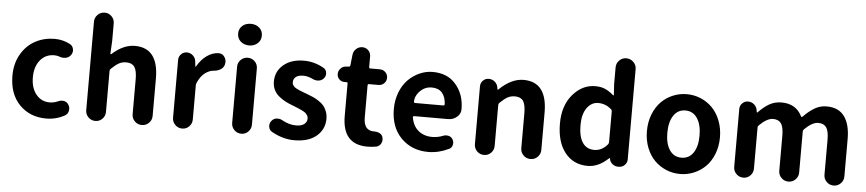

<svg xmlns="http://www.w3.org/2000/svg" viewBox="-46 -1103 6355 1409"><g transform="rotate(5 3132.0 -398.5)"><path d="M317.4 13.7Q197.3 13.7 120.6 -64.9Q43.9 -143.6 43.9 -279.3Q43.9 -369.1 84 -437.5Q124 -505.9 188.5 -540Q252.9 -574.2 330.1 -574.2Q391.6 -574.2 444.3 -545.9Q465.8 -534.2 469.7 -508.8Q470.7 -503.9 470.7 -500Q470.7 -480.5 458 -464.8Q444.3 -446.3 419.9 -442.4Q412.1 -441.4 405.3 -441.4Q388.7 -441.4 373 -448.2Q355.5 -454.1 336.9 -454.1Q273.4 -454.1 233.9 -406.2Q194.3 -358.4 194.3 -279.3Q194.3 -201.2 232.9 -153.8Q271.5 -106.4 333 -106.4Q363.3 -106.4 394.5 -120.1Q408.2 -127 422.9 -127Q429.7 -127 437.5 -126Q460 -121.1 470.7 -102.5Q480.5 -86.9 480.5 -70.3Q480.5 -63.5 479.5 -57.6Q474.6 -33.2 454.1 -21.5Q390.6 13.7 317.4 13.7Z M605.5 -73.2V-724.6Q605.5 -754.9 627 -776.4Q648.4 -797.9 678.7 -797.9Q709 -797.9 730 -776.4Q751 -754.9 751 -724.6V-596.7L746.1 -502Q746.1 -499 748.5 -498Q751 -497.1 752.9 -499Q835.9 -574.2 920.9 -574.2Q1094.7 -574.2 1094.7 -348.6V-73.2Q1094.7 -43 1073.2 -21.5Q1051.8 0 1021 0Q990.2 0 968.8 -21.5Q947.3 -43 947.3 -73.2V-331.1Q947.3 -394.5 928.7 -421.4Q910.2 -448.2 868.2 -448.2Q837.9 -448.2 814 -435.1Q790 -421.9 758.8 -391.6Q751 -384.8 751 -375V-73.2Q751 -43 730 -21.5Q709 0 678.7 0Q648.4 0 627 -21.5Q605.5 -43 605.5 -73.2Z M1245.1 -73.2V-500Q1245.1 -524.4 1262.7 -542Q1280.3 -559.6 1304.7 -559.6Q1330.1 -559.6 1349.1 -542.5Q1368.2 -525.4 1371.1 -500L1375 -462.9Q1375 -460.9 1377 -460.9Q1378.9 -460.9 1379.9 -462.9Q1410.2 -515.6 1452.1 -544.9Q1494.1 -574.2 1538.1 -574.2Q1539.1 -574.2 1541 -574.2Q1567.4 -573.2 1582 -549.8Q1592.8 -533.2 1592.8 -513.7Q1592.8 -506.8 1590.8 -498Q1585.9 -473.6 1564 -459.5Q1542 -445.3 1514.6 -443.4Q1480.5 -441.4 1448.2 -417Q1416 -392.6 1394.5 -342.8Q1390.6 -334 1390.6 -324.2V-73.2Q1390.6 -43 1369.6 -21.5Q1348.6 0 1318.4 0Q1288.1 0 1266.6 -21.5Q1245.1 -43 1245.1 -73.2Z M1680.7 -73.2V-487.3Q1680.7 -517.6 1702.1 -538.6Q1723.6 -559.6 1753.9 -559.6Q1784.2 -559.6 1805.2 -538.6Q1826.2 -517.6 1826.2 -487.3V-73.2Q1826.2 -43 1805.2 -21.5Q1784.2 0 1753.9 0Q1723.6 0 1702.1 -21.5Q1680.7 -43 1680.7 -73.2ZM1754.9 -650.4Q1716.8 -650.4 1691.9 -672.9Q1667 -695.3 1667 -730.5Q1667 -765.6 1691.4 -787.6Q1715.8 -809.6 1754.9 -809.6Q1792 -809.6 1816.9 -787.6Q1841.8 -765.6 1841.8 -730.5Q1841.8 -695.3 1816.9 -672.9Q1792 -650.4 1754.9 -650.4Z M2144.5 13.7Q2060.5 13.7 1977.5 -33.2Q1958 -43.9 1954.1 -68.4Q1953.1 -73.2 1953.1 -77.1Q1953.1 -95.7 1964.8 -111.3Q1978.5 -129.9 2002 -133.8Q2007.8 -133.8 2012.7 -133.8Q2030.3 -133.8 2044.9 -125Q2097.7 -95.7 2148.4 -95.7Q2188.5 -95.7 2209 -111.8Q2229.5 -127.9 2229.5 -155.3Q2229.5 -166 2223.1 -176.3Q2216.8 -186.5 2209 -193.4Q2201.2 -200.2 2184.6 -208.5Q2168 -216.8 2157.2 -221.2Q2146.5 -225.6 2125 -234.4Q2116.2 -237.3 2112.3 -239.3Q2081.1 -251 2057.6 -263.2Q2034.2 -275.4 2009.8 -294.9Q1985.4 -314.5 1972.2 -341.8Q1959 -369.1 1959 -402.3Q1959 -478.5 2016.1 -526.4Q2073.2 -574.2 2167 -574.2Q2242.2 -574.2 2311.5 -535.2Q2332 -524.4 2335 -502Q2335.9 -497.1 2335.9 -492.2Q2335.9 -474.6 2325.2 -460.9Q2311.5 -442.4 2288.1 -438.5Q2282.2 -437.5 2275.4 -437.5Q2259.8 -437.5 2245.1 -444.3Q2206.1 -463.9 2170.9 -463.9Q2134.8 -463.9 2116.2 -449.2Q2097.7 -434.6 2097.7 -410.2Q2097.7 -403.3 2099.1 -397.5Q2100.6 -391.6 2105 -386.2Q2109.4 -380.9 2113.3 -376.5Q2117.2 -372.1 2125.5 -367.7Q2133.8 -363.3 2139.2 -360.4Q2144.5 -357.4 2155.8 -353Q2167 -348.6 2172.9 -346.2Q2178.7 -343.8 2191.9 -338.9Q2205.1 -334 2210.9 -332Q2238.3 -321.3 2256.3 -313.5Q2274.4 -305.7 2297.4 -290.5Q2320.3 -275.4 2334 -259.3Q2347.7 -243.2 2357.4 -218.3Q2367.2 -193.4 2367.2 -163.1Q2367.2 -85.9 2308.6 -36.1Q2250 13.7 2144.5 13.7Z M2683.6 13.7Q2499 13.7 2499 -196.3V-435.5Q2499 -444.3 2491.2 -444.3H2474.6Q2452.1 -444.3 2436.5 -460Q2420.9 -475.6 2420.9 -498Q2420.9 -521.5 2436.5 -538.6Q2452.1 -555.7 2474.6 -557.6L2497.1 -559.6Q2506.8 -559.6 2507.8 -568.4L2516.6 -648.4Q2519.5 -674.8 2539.1 -692.4Q2558.6 -710 2585 -710Q2610.4 -710 2628.4 -691.9Q2646.5 -673.8 2646.5 -648.4V-569.3Q2646.5 -559.6 2656.2 -559.6H2726.6Q2750 -559.6 2767.1 -543Q2784.2 -526.4 2784.2 -502Q2784.2 -477.5 2767.1 -460.9Q2750 -444.3 2726.6 -444.3H2656.2Q2646.5 -444.3 2646.5 -434.6V-196.3Q2646.5 -101.6 2722.7 -101.6Q2723.6 -101.6 2724.1 -101.6Q2724.6 -101.6 2725.6 -101.6Q2748 -101.6 2766.6 -91.8Q2785.2 -81.1 2789.1 -60.5Q2791 -53.7 2791 -46.9Q2791 -31.2 2783.2 -17.6Q2771.5 2.9 2749 7.8Q2715.8 13.7 2683.6 13.7Z M3131.8 13.7Q3010.7 13.7 2932.1 -65.4Q2853.5 -144.5 2853.5 -279.3Q2853.5 -344.7 2875.5 -401.4Q2897.5 -458 2934.1 -495.1Q2970.7 -532.2 3017.6 -553.2Q3064.5 -574.2 3114.3 -574.2Q3222.7 -574.2 3283.2 -504.9Q3348.6 -431.6 3348.6 -320.3Q3348.6 -286.1 3322.3 -263.7Q3294.9 -239.3 3256.8 -239.3H3005.9Q3002.9 -239.3 3000 -236.3Q2997.1 -233.4 2998 -229.5Q3008.8 -166 3049.8 -132.3Q3090.8 -98.6 3151.4 -98.6Q3192.4 -98.6 3231.4 -114.3Q3243.2 -119.1 3254.9 -119.1Q3263.7 -119.1 3271.5 -117.2Q3293 -111.3 3302.7 -92.8Q3309.6 -80.1 3309.6 -66.4Q3309.6 -59.6 3307.6 -52.7Q3302.7 -31.2 3283.2 -22.5Q3209 13.7 3131.8 13.7ZM2996.1 -343.8Q2996.1 -340.8 2998 -338.9Q3000 -335.9 3003.9 -335.9H3212.9Q3216.8 -335.9 3219.7 -338.9Q3222.7 -341.8 3222.7 -345.7Q3222.7 -345.7 3222.7 -345.7Q3219.7 -400.4 3193.4 -430.2Q3167 -460 3116.2 -460Q3072.3 -460 3039.1 -430.7Q2996.1 -391.6 2996.1 -343.8Z M3468.8 -73.2V-500Q3468.8 -524.4 3486.3 -542Q3503.9 -559.6 3528.3 -559.6Q3554.7 -559.6 3573.7 -543Q3592.8 -526.4 3596.7 -501L3598.6 -488.3Q3598.6 -486.3 3600.6 -486.3Q3602.5 -486.3 3604.5 -487.3Q3693.4 -574.2 3784.2 -574.2Q3958 -574.2 3958 -348.6V-73.2Q3958 -43 3936.5 -21.5Q3915 0 3884.3 0Q3853.5 0 3832 -21.5Q3810.5 -43 3810.5 -73.2V-331.1Q3810.5 -394.5 3792 -421.4Q3773.4 -448.2 3731.4 -448.2Q3701.2 -448.2 3677.2 -435.1Q3653.3 -421.9 3622.1 -391.6Q3614.3 -384.8 3614.3 -375V-73.2Q3614.3 -43 3593.3 -21.5Q3572.3 0 3542 0Q3511.7 0 3490.2 -21.5Q3468.8 -43 3468.8 -73.2Z M4306.6 13.7Q4201.2 13.7 4139.2 -64.5Q4077.1 -142.6 4077.1 -279.3Q4077.1 -411.1 4147 -492.7Q4216.8 -574.2 4312.5 -574.2Q4354.5 -574.2 4385.3 -560.5Q4416 -546.9 4447.3 -519.5Q4449.2 -517.6 4451.7 -519Q4454.1 -520.5 4453.1 -522.5L4448.2 -600.6V-724.6Q4448.2 -754.9 4469.7 -776.4Q4491.2 -797.9 4521.5 -797.9Q4551.8 -797.9 4573.7 -776.4Q4595.7 -754.9 4595.7 -724.6V-59.6Q4595.7 -35.2 4578.1 -17.6Q4560.5 0 4536.1 0H4529.3Q4505.9 0 4487.8 -14.6Q4469.7 -29.3 4465.8 -51.8L4464.8 -56.6Q4463.9 -57.6 4462.4 -57.6Q4460.9 -57.6 4460 -56.6Q4386.7 13.7 4306.6 13.7ZM4442.4 -157.2Q4448.2 -165 4448.2 -174.8V-401.4Q4448.2 -411.1 4440.4 -417Q4397.5 -453.1 4344.7 -453.1Q4294.9 -453.1 4261.7 -407.2Q4228.5 -361.3 4228.5 -281.2Q4228.5 -195.3 4258.3 -151.4Q4288.1 -107.4 4344.2 -107.4Q4400.4 -107.4 4442.4 -157.2Z M4717.8 -279.3Q4717.8 -346.7 4740.2 -403.3Q4762.7 -460 4799.8 -497.1Q4836.9 -534.2 4885.3 -554.2Q4933.6 -574.2 4986.8 -574.2Q5040 -574.2 5088.4 -554.2Q5136.7 -534.2 5173.8 -497.1Q5210.9 -460 5233.4 -403.3Q5255.9 -346.7 5255.9 -279.3Q5255.9 -211.9 5233.4 -155.8Q5210.9 -99.6 5173.8 -63Q5136.7 -26.4 5088.4 -6.3Q5040 13.7 4986.8 13.7Q4933.6 13.7 4885.3 -6.3Q4836.9 -26.4 4799.8 -63Q4762.7 -99.6 4740.2 -155.8Q4717.8 -211.9 4717.8 -279.3ZM5105.5 -279.3Q5105.5 -359.4 5074.2 -406.7Q5043 -454.1 4986.8 -454.1Q4930.7 -454.1 4899.4 -406.7Q4868.2 -359.4 4868.2 -279.3Q4868.2 -199.2 4899.4 -152.8Q4930.7 -106.4 4986.8 -106.4Q5043 -106.4 5074.2 -152.8Q5105.5 -199.2 5105.5 -279.3Z M5378.9 -73.2V-500Q5378.9 -524.4 5396.5 -542Q5414.1 -559.6 5438.5 -559.6Q5464.8 -559.6 5483.9 -543Q5502.9 -526.4 5506.8 -501L5508.8 -487.3Q5508.8 -485.4 5510.7 -485.4Q5512.7 -485.4 5514.6 -486.3Q5554.7 -528.3 5594.7 -551.3Q5634.8 -574.2 5684.6 -574.2Q5791 -574.2 5835 -485.4Q5835.9 -481.4 5839.4 -481Q5842.8 -480.5 5845.7 -483.4Q5887.7 -526.4 5928.2 -550.3Q5968.8 -574.2 6016.6 -574.2Q6104.5 -574.2 6147.5 -515.6Q6190.4 -457 6190.4 -348.6V-73.2Q6190.4 -43 6168.9 -21.5Q6147.5 0 6117.2 0Q6086.9 0 6065.4 -21.5Q6043.9 -43 6043.9 -73.2V-331.1Q6043.9 -394.5 6025.4 -421.4Q6006.8 -448.2 5965.8 -448.2Q5920.9 -448.2 5864.3 -391.6Q5857.4 -384.8 5857.4 -375V-73.2Q5857.4 -43 5835.9 -21.5Q5814.5 0 5784.2 0Q5753.9 0 5732.4 -21.5Q5710.9 -43 5710.9 -73.2V-331.1Q5710.9 -394.5 5692.4 -421.4Q5673.8 -448.2 5632.8 -448.2Q5587.9 -448.2 5531.2 -391.6Q5524.4 -384.8 5524.4 -375V-73.2Q5524.4 -43 5503.4 -21.5Q5482.4 0 5452.1 0Q5421.9 0 5400.4 -21.5Q5378.9 -43 5378.9 -73.2Z"/></g></svg>

Font: Gen Jyuu GothicX Bold
Style: Bold
Weight: 700
Designer: Ryoko NISHIZUKA (kana &amp; ideographs); Paul D. Hunt (Latin, Greek &amp; Cyrillic); Wenlong ZHANG (bopomofo); Sandoll C
Version: Version 1.058.20140828